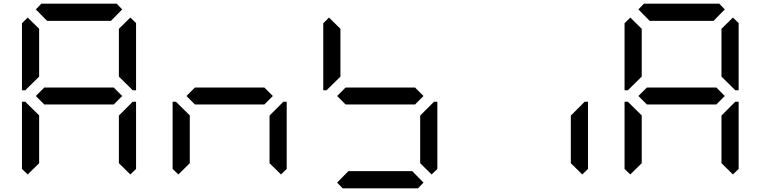

<svg xmlns="http://www.w3.org/2000/svg" viewBox="-20 -1020 4120 1040"><path d="M130 -75 99 -105V-469H117L130 -456L192 -395V-136ZM130 -544 117 -531H99V-894L130 -925L192 -864V-605ZM174 -969 204 -1000H612L642 -969L581 -907H235ZM596 -546 642 -500 596 -454H220L174 -500L220 -546ZM686 -925 717 -895V-531H699L686 -544L624 -605V-864ZM686 -456 699 -469H717V-105L686 -75L624 -136V-394Z M946 -75 915 -105V-469H933L946 -456L1008 -395V-136ZM1412 -546 1458 -500 1412 -454H1036L990 -500L1036 -546ZM1502 -456 1515 -469H1533V-105L1502 -75L1440 -136V-394Z M1762 -544 1749 -531H1731V-894L1762 -925L1824 -864V-605ZM2228 -546 2274 -500 2228 -454H1852L1806 -500L1852 -546ZM2274 -31 2244 0H1836L1806 -31L1867 -93H2213ZM2318 -456 2331 -469H2349V-105L2318 -75L2256 -136V-394Z M3134 -456 3147 -469H3165V-105L3134 -75L3072 -136V-394Z M3394 -75 3363 -105V-469H3381L3394 -456L3456 -395V-136ZM3394 -544 3381 -531H3363V-894L3394 -925L3456 -864V-605ZM3438 -969 3468 -1000H3876L3906 -969L3845 -907H3499ZM3860 -546 3906 -500 3860 -454H3484L3438 -500L3484 -546ZM3950 -925 3981 -895V-531H3963L3950 -544L3888 -605V-864ZM3950 -456 3963 -469H3981V-105L3950 -75L3888 -136V-394Z"/></svg>

Font: DSEG7 Classic Mini
Style: Regular
Weight: 400
Designer: Keshikan(Twitter:@keshinomi_88pro)
Version: Version 0.46